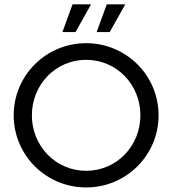

<svg xmlns="http://www.w3.org/2000/svg" viewBox="-20 -832 776 865"><path d="M415.3 -687.5H474.3L544.4 -812.5H461.1ZM261.1 -687.5H320.1L390.3 -812.5H306.9ZM368.1 12.5C548.6 12.5 694.4 -132.6 694.4 -312.5C694.4 -492.4 548.6 -637.5 368.1 -637.5C187.5 -637.5 41.7 -492.4 41.7 -312.5C41.7 -132.6 187.5 12.5 368.1 12.5ZM368.1 -62.5C230.6 -62.5 123.6 -174.3 123.6 -312.5C123.6 -450.7 230.6 -562.5 368.1 -562.5C505.6 -562.5 612.5 -450.7 612.5 -312.5C612.5 -174.3 505.6 -62.5 368.1 -62.5Z"/></svg>

Font: Afacad
Style: Regular
Weight: 400
Designer: Kristian Moeller
Foundry: Dicotype
Version: Version 1.000